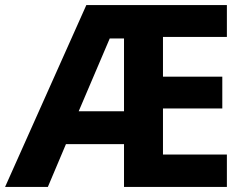

<svg xmlns="http://www.w3.org/2000/svg" viewBox="-23 -734 964 754"><path d="M868 0H464V-168H236L165 0H-3L316 -714H868V-589H617V-433H850V-308H617V-127H868ZM286 -297H464V-583H408Z"/></svg>

Font: Noto Sans Khmer UI
Style: Bold
Weight: 700
Designer: Danh Hong and the Monotype Design Team
Foundry: Monotype Imaging Inc.
Version: Version 2.002; ttfautohint (v1.8.4.7-5d5b)